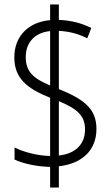

<svg xmlns="http://www.w3.org/2000/svg" viewBox="-20 -780 499 858"><path d="M204 -34V58H243V-37C350 -49 411 -111 411 -204C411 -295 354 -337 243 -382V-642C288 -640 330 -629 370 -609L388 -655C344 -677 297 -689 243 -691V-760H204V-690C110 -682 44 -621 44 -524C44 -430 100 -385 204 -343V-83C147 -84 84 -101 45 -121V-67C83 -49 141 -36 204 -34ZM204 -641V-398C133 -428 95 -457 95 -525C95 -593 139 -635 204 -641ZM243 -85V-328C324 -294 360 -264 360 -202C360 -134 316 -93 243 -85Z"/></svg>

Font: Noto Sans Malayalam Condensed Light
Style: Regular
Weight: 300
Width: 3
Designer: Jelle Bosma - Monotype Design Team
Foundry: Monotype Imaging Inc.
Version: Version 2.104